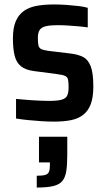

<svg xmlns="http://www.w3.org/2000/svg" viewBox="-20 -538 477 862"><path d="M223 8Q196 8 165 6Q134 4 104.5 1Q75 -2 52 -6V-94Q67 -93 85 -91Q103 -89 122.5 -88Q142 -87 161.5 -86Q181 -85 199 -85Q238 -85 257 -90.5Q276 -96 282 -109.5Q288 -123 288 -146Q288 -169 285.5 -180.5Q283 -192 272.5 -197Q262 -202 238 -205L132 -219Q94 -224 73.5 -241Q53 -258 45.5 -289Q38 -320 38 -366Q38 -413 51 -443Q64 -473 88 -489.5Q112 -506 146 -512Q180 -518 223 -518Q249 -518 277.5 -516Q306 -514 331.5 -511Q357 -508 374 -503V-415Q354 -418 330.5 -420Q307 -422 283.5 -423.5Q260 -425 239 -425Q206 -425 186.5 -420.5Q167 -416 158.5 -404Q150 -392 150 -367Q150 -346 152.5 -334.5Q155 -323 164.5 -318Q174 -313 195 -310L302 -297Q332 -293 353.5 -282Q375 -271 387 -241Q399 -211 399 -150Q399 -101 387.5 -70.5Q376 -40 353.5 -22.5Q331 -5 298.5 1.5Q266 8 223 8ZM145 304V251Q170 251 182.5 247.5Q195 244 199.5 234Q204 224 204 206V191H155V76H282V157Q282 202 277.5 230.5Q273 259 259.5 275Q246 291 218.5 297.5Q191 304 145 304Z"/></svg>

Font: Saira SemiCondensed SemiBold
Style: Regular
Weight: 600
Width: 4
Designer: Hector Gatti with collaboration of the Omnibus-Type team
Foundry: Omnibus-Type
Version: Version 1.101